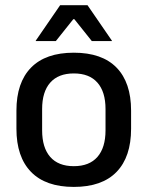

<svg xmlns="http://www.w3.org/2000/svg" viewBox="-20 -704 566 736"><path d="M263 12.5Q155 12.5 99 -45Q43 -102.5 43 -210.5V-280Q43 -387.5 99 -444.8Q155 -502 263 -502Q371 -502 426.8 -444.8Q482.5 -387.5 482.5 -280V-210.5Q482.5 -102.5 426.8 -45Q371 12.5 263 12.5ZM263 -67Q322.5 -67 353.5 -102.5Q384.5 -138 384.5 -204.5V-286Q384.5 -352 353.5 -387.2Q322.5 -422.5 263 -422.5Q203.5 -422.5 172.5 -387.2Q141.5 -352 141.5 -286V-204.5Q141.5 -138 172.5 -102.5Q203.5 -67 263 -67ZM117 -548 210.5 -684H315.5L409 -548V-546.5H332L265 -630.5H261L194 -546.5H117Z"/></svg>

Font: Anek Devanagari Medium
Style: Regular
Weight: 500
Designer: Kailash Malviya (Devanagari) & Yesha Goshar (Latin)
Foundry: Ek Type
Version: Version 1.003